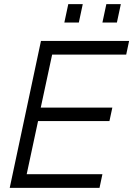

<svg xmlns="http://www.w3.org/2000/svg" viewBox="-20 -908 644 928"><path d="M27 0 178 -710H604L590 -644H232L177 -388H523L509 -323H164L109 -66H475L461 0ZM291 -799 310 -888H380L361 -799ZM475 -799 494 -888H564L545 -799Z"/></svg>

Font: Geist Mono Light
Style: Italic
Weight: 300
Italic angle: -12°
Monospace: yes
Designer: Basement.studio, Andrés Briganti, Mateo Zaragoza
Foundry: Basement.studio, Vercel, Andrés Briganti, Guido Ferreyra, Mateo Zaragoza
Version: Version 1.500; ttfautohint (v1.8.4.7-5d5b)